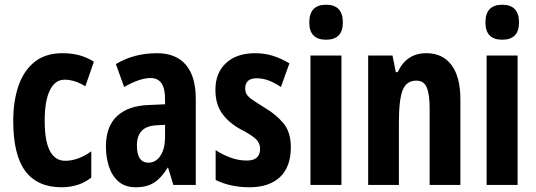

<svg xmlns="http://www.w3.org/2000/svg" viewBox="-20 -782 2266 812"><path d="M241 10Q138 10 87 -58.5Q36 -127 36 -270Q36 -354 58 -418.5Q80 -483 126 -520Q172 -557 244 -557Q284 -557 316.5 -548Q349 -539 377 -521L341 -417Q296 -445 253 -445Q213 -445 191 -400.5Q169 -356 169 -271Q169 -102 256 -102Q310 -102 366 -142V-31Q340 -10 307.5 0Q275 10 241 10Z M644 -557Q724 -557 766 -508Q808 -459 808 -363V0H713L691 -73H689Q664 -31 633 -10.5Q602 10 554 10Q509 10 481 -14.5Q453 -39 440.5 -78.5Q428 -118 428 -162Q428 -247 475 -291Q522 -335 610 -338L678 -341V-364Q678 -452 617 -452Q571 -452 505 -414L470 -511Q546 -557 644 -557ZM641 -252Q559 -248 559 -167Q559 -94 608 -94Q639 -94 658.5 -123.5Q678 -153 678 -203V-254Z M1210 -160Q1210 -76 1164 -33Q1118 10 1035 10Q955 10 892 -21V-147Q919 -129 953.5 -116Q988 -103 1024 -103Q1080 -103 1080 -153Q1080 -174 1065 -191Q1050 -208 998 -235Q947 -263 919 -302.5Q891 -342 891 -402Q891 -474 936 -515.5Q981 -557 1059 -557Q1099 -557 1134 -546Q1169 -535 1204 -514L1168 -414Q1145 -430 1119 -440.5Q1093 -451 1066 -451Q1017 -451 1017 -408Q1017 -394 1023 -383.5Q1029 -373 1046 -361Q1063 -349 1097 -328Q1147 -299 1178.5 -261Q1210 -223 1210 -160Z M1359 -762Q1430 -762 1430 -687Q1430 -614 1359 -614Q1288 -614 1288 -687Q1288 -762 1359 -762ZM1424 -547V0H1293V-547Z M1783 -557Q1852 -557 1889.5 -507Q1927 -457 1927 -362V0H1797V-324Q1797 -382 1785 -411.5Q1773 -441 1741 -441Q1699 -441 1683 -401Q1667 -361 1667 -263V0H1537V-547H1640L1654 -477H1662Q1699 -557 1783 -557Z M2104 -762Q2175 -762 2175 -687Q2175 -614 2104 -614Q2033 -614 2033 -687Q2033 -762 2104 -762ZM2169 -547V0H2038V-547Z"/></svg>

Font: Noto Sans Khmer UI ExtraCondensed
Style: Bold
Weight: 700
Width: 2
Designer: Danh Hong and the Monotype Design Team
Foundry: Monotype Imaging Inc.
Version: Version 2.002; ttfautohint (v1.8.4.7-5d5b)